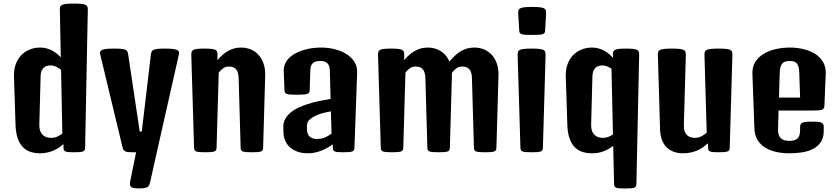

<svg xmlns="http://www.w3.org/2000/svg" viewBox="-20 -862 4744 1087"><path d="M59.1 -431.2Q58.1 -466.3 68.4 -496.1Q78.6 -525.9 98.4 -547.4Q118.2 -568.8 146 -580.8Q173.8 -592.8 208 -592.8Q228.5 -592.8 246.1 -587.4Q263.7 -582 278.3 -574Q293 -565.9 304.4 -556.2Q315.9 -546.4 324.2 -537.6L318.8 -806.2Q318.8 -816.4 321 -823.5Q323.2 -830.6 331.5 -834.5Q339.8 -838.4 355.7 -840.1Q371.6 -841.8 397.9 -841.8Q424.3 -841.8 440.2 -840.1Q456.1 -838.4 464.4 -834.5Q472.7 -830.6 474.9 -823.5Q477.1 -816.4 477.1 -806.2L461.9 -27.8Q461.9 -18.6 459.5 -13.2Q457 -7.8 450.2 -4.9Q443.4 -2 430.9 -1Q418.5 0 397.9 0Q378.9 0 367.4 -1Q356 -2 349.9 -4.9Q343.8 -7.8 341.6 -13.2Q339.4 -18.6 339.4 -27.8V-46.4Q329.1 -37.1 315.7 -27.8Q302.2 -18.6 285.6 -11Q269 -3.4 249.5 1.2Q230 5.9 207.5 5.9Q175.8 5.9 150.6 -2.9Q125.5 -11.7 107.7 -31Q89.8 -50.3 79.6 -81.3Q69.3 -112.3 67.9 -156.2ZM202.6 -156.2Q201.7 -120.1 219.5 -100.8Q237.3 -81.5 268.6 -81.5Q289.1 -81.5 305.4 -89.1Q321.8 -96.7 333 -106.4L325.7 -466.8Q314 -476.6 297.9 -484.1Q281.7 -491.7 265.1 -491.7Q254.4 -491.7 244.6 -488.5Q234.9 -485.4 227.3 -478.3Q219.7 -471.2 215.1 -459.5Q210.4 -447.8 210 -431.2Z M547.9 -551.3Q544.9 -561.5 547.1 -568.4Q549.3 -575.2 558.1 -579.3Q566.9 -583.5 583.7 -585.2Q600.6 -586.9 627 -586.9Q653.3 -586.9 668.5 -585.2Q683.6 -583.5 691.4 -579.6Q699.2 -575.7 701.9 -568.6Q704.6 -561.5 706.1 -551.3L771 -117.2H782.7L834 -551.3Q835.4 -561.5 838.1 -568.6Q840.8 -575.7 848.6 -579.6Q856.4 -583.5 871.6 -585.2Q886.7 -586.9 913.1 -586.9Q939.5 -586.9 956.3 -585.2Q973.1 -583.5 981.9 -579.3Q990.7 -575.2 992.9 -568.4Q995.1 -561.5 992.2 -551.3L880.9 -58.1L874 -27.8L830.1 168.9Q827.6 179.2 824.2 186.3Q820.8 193.4 814.2 197.3Q807.6 201.2 796.1 202.9Q784.7 204.6 766.1 204.6Q732.9 204.6 722.9 196.8Q712.9 189 716.3 168.9L750.5 0H729.5Q714.8 0 705.3 -1Q695.8 -2 689.5 -5.1Q683.1 -8.3 679.7 -13.7Q676.3 -19 673.8 -27.8Z M1063 -551.3Q1063 -561.5 1065.2 -568.6Q1067.4 -575.7 1075 -579.6Q1082.5 -583.5 1097.4 -585.2Q1112.3 -586.9 1137.2 -586.9Q1162.1 -586.9 1177 -585.2Q1191.9 -583.5 1199.5 -579.6Q1207 -575.7 1209.2 -568.6Q1211.4 -561.5 1211.4 -551.3L1210.4 -521.5Q1224.1 -537.1 1238.5 -550Q1252.9 -563 1269.3 -572.5Q1285.6 -582 1304.2 -587.4Q1322.8 -592.8 1344.7 -592.8Q1374.5 -592.8 1400.1 -582Q1425.8 -571.3 1444.1 -550.8Q1462.4 -530.3 1472.4 -501Q1482.4 -471.7 1481.4 -434.6L1469.7 -27.8Q1469.7 -18.6 1467.3 -13.2Q1464.8 -7.8 1458 -4.9Q1451.2 -2 1438.7 -1Q1426.3 0 1405.8 0Q1385.3 0 1372.8 -1Q1360.4 -2 1353.8 -4.9Q1347.2 -7.8 1344.7 -13.2Q1342.3 -18.6 1342.3 -27.8L1331.1 -420.4Q1330.6 -439.5 1326.2 -452.1Q1321.8 -464.8 1314.5 -472.2Q1307.1 -479.5 1297.1 -482.4Q1287.1 -485.4 1275.4 -485.4Q1256.8 -485.4 1242.7 -475.1Q1228.5 -464.8 1218.3 -450.7L1206.1 -27.8Q1206.1 -18.6 1203.6 -13.2Q1201.2 -7.8 1194.3 -4.9Q1187.5 -2 1175 -1Q1162.6 0 1142.1 0Q1121.6 0 1109.1 -1Q1096.7 -2 1090.1 -4.9Q1083.5 -7.8 1081.1 -13.2Q1078.6 -18.6 1078.6 -27.8Z M1584 -142.1Q1583.5 -169.4 1595.7 -190.2Q1607.9 -210.9 1627.2 -226.6Q1646.5 -242.2 1670.9 -253.2Q1695.3 -264.2 1719.2 -272Q1750 -282.2 1784.4 -289.6Q1818.8 -296.9 1851.6 -302.2L1847.2 -463.9Q1846.2 -490.7 1833.7 -503.7Q1821.3 -516.6 1794.4 -516.6Q1781.7 -516.6 1771.5 -514.6Q1761.2 -512.7 1753.7 -506.8Q1746.1 -501 1741.7 -490.7Q1737.3 -480.5 1736.8 -464.4L1733.4 -353.5Q1733.4 -344.2 1730.7 -338.9Q1728 -333.5 1720.2 -330.6Q1712.4 -327.6 1698 -326.7Q1683.6 -325.7 1659.7 -325.7Q1637.7 -325.7 1624 -326.7Q1610.4 -327.6 1603 -330.6Q1595.7 -333.5 1593.3 -338.9Q1590.8 -344.2 1590.3 -353.5L1586.4 -457.5Q1585.4 -483.4 1595.2 -503.7Q1605 -523.9 1621.8 -538.8Q1638.7 -553.7 1660.4 -564Q1682.1 -574.2 1705.8 -580.8Q1729.5 -587.4 1752.9 -590.1Q1776.4 -592.8 1795.9 -592.8Q1837.9 -592.8 1875.7 -583.3Q1913.6 -573.7 1941.9 -555.7Q1970.2 -537.6 1986.6 -511.5Q2002.9 -485.4 2002 -451.7L1986.8 -27.8Q1986.3 -18.6 1984.1 -13.2Q1981.9 -7.8 1975.1 -4.9Q1968.3 -2 1955.8 -1Q1943.4 0 1922.9 0Q1903.8 0 1892.3 -1Q1880.9 -2 1874.8 -4.9Q1868.7 -7.8 1866.5 -13.2Q1864.3 -18.6 1864.3 -27.8L1863.8 -44.9Q1850.6 -35.2 1835 -26.1Q1819.3 -17.1 1801.8 -10Q1784.2 -2.9 1764.4 1.5Q1744.6 5.9 1723.1 5.9Q1689 5.9 1663.1 -3.7Q1637.2 -13.2 1619.9 -29.5Q1602.5 -45.9 1593.8 -68.1Q1585 -90.3 1584.5 -115.7ZM1717.8 -130.4Q1717.8 -115.7 1722.2 -105.2Q1726.6 -94.7 1733.9 -88.1Q1741.2 -81.5 1751.2 -78.4Q1761.2 -75.2 1772.9 -75.2Q1801.3 -75.2 1821.8 -84.5Q1842.3 -93.8 1856.9 -106L1853.5 -231.4Q1827.1 -227.1 1807.1 -221.4Q1787.1 -215.8 1771.5 -209Q1747.1 -197.8 1732.4 -184.3Q1717.8 -170.9 1717.8 -149.4Z M2120.1 -551.3Q2120.1 -561.5 2122.3 -568.6Q2124.5 -575.7 2132.1 -579.6Q2139.6 -583.5 2154.5 -585.2Q2169.4 -586.9 2194.3 -586.9Q2219.2 -586.9 2234.1 -585.2Q2249 -583.5 2256.6 -579.6Q2264.2 -575.7 2266.4 -568.6Q2268.6 -561.5 2268.6 -551.3L2267.6 -521.5Q2281.2 -537.1 2295.7 -550Q2310.1 -563 2326.4 -572.5Q2342.8 -582 2361.3 -587.4Q2379.9 -592.8 2401.9 -592.8Q2443.4 -592.8 2475.6 -572.3Q2507.8 -551.8 2524.4 -513.7Q2539.1 -530.8 2554 -545.2Q2568.8 -559.6 2585.9 -570.3Q2603 -581.1 2622.6 -586.9Q2642.1 -592.8 2665.5 -592.8Q2695.3 -592.8 2720.9 -582Q2746.6 -571.3 2764.9 -550.8Q2783.2 -530.3 2793.2 -501Q2803.2 -471.7 2802.2 -434.6L2790.5 -27.8Q2790.5 -18.6 2788.1 -13.2Q2785.6 -7.8 2778.8 -4.9Q2772 -2 2759.5 -1Q2747.1 0 2726.6 0Q2706.1 0 2693.6 -1Q2681.2 -2 2674.6 -4.9Q2668 -7.8 2665.5 -13.2Q2663.1 -18.6 2663.1 -27.8L2651.9 -420.4Q2651.4 -439.5 2647 -452.1Q2642.6 -464.8 2635.3 -472.2Q2627.9 -479.5 2617.9 -482.4Q2607.9 -485.4 2596.2 -485.4Q2577.6 -485.4 2563.2 -474.9Q2548.8 -464.4 2538.6 -449.7V-434.6L2526.9 -27.8Q2526.9 -18.6 2524.4 -13.2Q2522 -7.8 2515.1 -4.9Q2508.3 -2 2495.8 -1Q2483.4 0 2462.9 0Q2442.4 0 2429.9 -1Q2417.5 -2 2410.9 -4.9Q2404.3 -7.8 2401.9 -13.2Q2399.4 -18.6 2399.4 -27.8L2388.2 -420.4Q2387.7 -439.5 2383.3 -452.1Q2378.9 -464.8 2371.6 -472.2Q2364.3 -479.5 2354.2 -482.4Q2344.2 -485.4 2332.5 -485.4Q2314 -485.4 2299.8 -475.1Q2285.6 -464.8 2275.4 -450.7L2263.2 -27.8Q2263.2 -18.6 2260.7 -13.2Q2258.3 -7.8 2251.5 -4.9Q2244.6 -2 2232.2 -1Q2219.7 0 2199.2 0Q2178.7 0 2166.3 -1Q2153.8 -2 2147.2 -4.9Q2140.6 -7.8 2138.2 -13.2Q2135.7 -18.6 2135.7 -27.8Z M2992.7 -664.1Q2968.8 -664.1 2954.3 -665Q2939.9 -666 2932.4 -668.9Q2924.8 -671.9 2922.1 -677.2Q2919.4 -682.6 2919.4 -691.9L2913.6 -787.1Q2913.6 -797.4 2915.8 -804.4Q2918 -811.5 2926.3 -815.4Q2934.6 -819.3 2950.4 -821Q2966.3 -822.8 2992.7 -822.8Q3019 -822.8 3034.9 -821Q3050.8 -819.3 3059.1 -815.4Q3067.4 -811.5 3069.6 -804.4Q3071.8 -797.4 3071.8 -787.1L3066.4 -691.9Q3066.4 -682.6 3063.7 -677.2Q3061 -671.9 3053.2 -668.9Q3045.4 -666 3031 -665Q3016.6 -664.1 2992.7 -664.1ZM2910.6 -551.3Q2910.6 -561.5 2912.8 -568.6Q2915 -575.7 2923.3 -579.6Q2931.6 -583.5 2947.5 -585.2Q2963.4 -586.9 2989.7 -586.9Q3016.1 -586.9 3032 -585.2Q3047.9 -583.5 3056.2 -579.6Q3064.5 -575.7 3066.7 -568.6Q3068.8 -561.5 3068.8 -551.3L3053.7 -27.8Q3053.7 -18.6 3051.3 -13.2Q3048.8 -7.8 3042 -4.9Q3035.2 -2 3022.7 -1Q3010.3 0 2989.7 0Q2969.2 0 2956.8 -1Q2944.3 -2 2937.7 -4.9Q2931.2 -7.8 2928.7 -13.2Q2926.3 -18.6 2926.3 -27.8Z M3183.1 -431.2Q3182.1 -466.3 3192.4 -496.1Q3202.6 -525.9 3222.4 -547.4Q3242.2 -568.8 3270 -580.8Q3297.9 -592.8 3332 -592.8Q3353 -592.8 3371.3 -587.2Q3389.6 -581.5 3404.3 -573Q3418.9 -564.5 3430.4 -554.4Q3441.9 -544.4 3450.2 -535.2V-551.3Q3449.7 -561.5 3451.9 -568.6Q3454.1 -575.7 3461.9 -579.6Q3469.7 -583.5 3484.6 -585.2Q3499.5 -586.9 3524.4 -586.9Q3549.3 -586.9 3564.2 -585.2Q3579.1 -583.5 3586.9 -579.6Q3594.7 -575.7 3596.9 -568.6Q3599.1 -561.5 3598.6 -551.3L3583 177.2Q3583 186.5 3580.6 191.9Q3578.1 197.3 3571.3 200.2Q3564.5 203.1 3552.2 204.1Q3540 205.1 3519.5 205.1Q3499 205.1 3486.6 204.1Q3474.1 203.1 3467.5 200.2Q3460.9 197.3 3458.7 191.9Q3456.5 186.5 3456.5 177.2L3451.7 -36.1Q3430.7 -20 3400.9 -7.1Q3371.1 5.9 3331.5 5.9Q3299.8 5.9 3274.7 -2.9Q3249.5 -11.7 3231.7 -31Q3213.9 -50.3 3203.6 -81.3Q3193.4 -112.3 3191.9 -156.2ZM3326.7 -156.2Q3325.7 -120.1 3343.5 -100.8Q3361.3 -81.5 3392.6 -81.5Q3409.7 -81.5 3424.3 -87.2Q3439 -92.8 3450.2 -101.1L3441.9 -472.7Q3430.7 -481 3417 -486.3Q3403.3 -491.7 3389.2 -491.7Q3378.4 -491.7 3368.7 -488.5Q3358.9 -485.4 3351.3 -478.3Q3343.8 -471.2 3339.1 -459.5Q3334.5 -447.8 3334 -431.2Z M3704.6 -551.3Q3704.6 -561.5 3706.8 -568.6Q3709 -575.7 3717.3 -579.6Q3725.6 -583.5 3741.5 -585.2Q3757.3 -586.9 3783.7 -586.9Q3810.1 -586.9 3825.9 -585.2Q3841.8 -583.5 3850.1 -579.6Q3858.4 -575.7 3860.6 -568.6Q3862.8 -561.5 3862.8 -551.3L3851.6 -152.8Q3851.1 -131.3 3856.4 -117.7Q3861.8 -104 3870.8 -95.9Q3879.9 -87.9 3891.1 -84.7Q3902.3 -81.5 3914.1 -81.5Q3935.1 -81.5 3951.7 -90.6Q3968.3 -99.6 3981 -110.8L3968.3 -551.3Q3968.3 -561.5 3970.5 -568.6Q3972.7 -575.7 3981 -579.6Q3989.3 -583.5 4005.1 -585.2Q4021 -586.9 4047.4 -586.9Q4073.7 -586.9 4089.6 -585.2Q4105.5 -583.5 4113.8 -579.6Q4122.1 -575.7 4124.3 -568.6Q4126.5 -561.5 4126.5 -551.3L4111.3 -27.8Q4111.3 -18.6 4108.9 -13.2Q4106.4 -7.8 4099.6 -4.9Q4092.8 -2 4080.3 -1Q4067.9 0 4047.4 0Q4028.3 0 4016.8 -1Q4005.4 -2 3999.3 -4.9Q3993.2 -7.8 3991 -13.2Q3988.8 -18.6 3988.8 -27.8L3987.8 -50.8Q3977.1 -41 3963.4 -30.8Q3949.7 -20.5 3932.4 -12.5Q3915 -4.4 3894.3 0.7Q3873.5 5.9 3848.6 5.9Q3788.1 5.9 3753.4 -28.8Q3718.8 -63.5 3716.8 -130.9Z M4239.7 -444.3Q4238.3 -483.4 4256.1 -511.5Q4273.9 -539.6 4304 -557.6Q4334 -575.7 4372.8 -584.2Q4411.6 -592.8 4452.1 -592.8Q4490.7 -592.8 4527.8 -584.2Q4564.9 -575.7 4593.8 -557.6Q4622.6 -539.6 4639.4 -511.5Q4656.2 -483.4 4654.8 -444.3L4647.5 -264.2Q4647 -254.9 4644.3 -249.5Q4641.6 -244.1 4634.3 -241.2Q4627 -238.3 4613.5 -237.3Q4600.1 -236.3 4578.1 -236.3H4387.7L4384.8 -130.9Q4384.3 -112.3 4388.4 -99.6Q4392.6 -86.9 4400.9 -79.1Q4409.2 -71.3 4421.4 -67.9Q4433.6 -64.5 4449.2 -64.5Q4480.5 -64.5 4495.1 -78.1Q4509.8 -91.8 4509.8 -126.5V-141.6Q4509.8 -150.9 4512.2 -157Q4514.6 -163.1 4521.7 -166.7Q4528.8 -170.4 4542 -171.9Q4555.2 -173.3 4577.1 -173.3Q4598.6 -173.3 4611.8 -171.9Q4625 -170.4 4632.1 -166.7Q4639.2 -163.1 4641.4 -157.2Q4643.6 -151.4 4643.6 -142.1V-120.6Q4643.6 -82 4627 -57.6Q4610.4 -33.2 4583.3 -19Q4556.2 -4.9 4521.2 0.5Q4486.3 5.9 4449.7 5.9Q4412.6 5.9 4377.4 -1.2Q4342.3 -8.3 4314.7 -24.7Q4287.1 -41 4269.8 -67.9Q4252.4 -94.7 4251 -134.8ZM4509.8 -309.6 4504.9 -452.6Q4504.4 -473.1 4500.2 -485.8Q4496.1 -498.5 4489 -505.4Q4481.9 -512.2 4472.4 -514.4Q4462.9 -516.6 4452.1 -516.6Q4439.9 -516.6 4429.7 -514.4Q4419.4 -512.2 4411.9 -505.4Q4404.3 -498.5 4399.7 -485.8Q4395 -473.1 4394.5 -452.6L4390.1 -309.6Z"/></svg>

Font: Denk One
Style: Regular
Weight: 400
Designer: Irina Smirnova
Foundry: Irina Smirnova
Version: Version 1.002